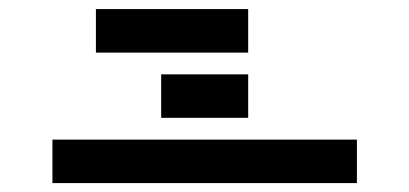

<svg xmlns="http://www.w3.org/2000/svg" viewBox="-20 -704 919 431"><path d="M781.2 -390.6V-293H97.7V-390.6ZM195.3 -585.9V-683.6H537.1V-585.9ZM341.8 -439.5V-537.1H537.1V-439.5Z"/></svg>

Font: Trigram
Style: Regular
Weight: 400
Designer: GGBotNet
Foundry: GGBotNet
Version: 1.05